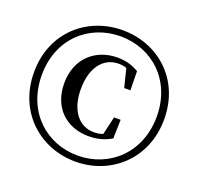

<svg xmlns="http://www.w3.org/2000/svg" viewBox="-133 -904 1104 1069"><g transform="rotate(20 418.5 -370.0)"><path d="M419 19C626 19 804 -133 804 -371C804 -610 626 -759 419 -759C211 -759 33 -610 33 -371C33 -133 211 19 419 19ZM419 -17C233 -17 79 -154 79 -371C79 -587 233 -723 419 -723C606 -723 760 -586 760 -371C760 -157 607 -17 419 -17ZM439 -139C493 -139 536 -152 574 -175L577 -286H538L513 -179C495 -172 476 -170 459 -170C375 -170 310 -241 310 -372C310 -503 374 -576 460 -576C478 -576 493 -574 508 -568L535 -459H572L570 -572C531 -594 496 -606 442 -606C317 -606 212 -521 212 -371C212 -224 310 -139 439 -139Z"/></g></svg>

Font: GenRyuMin2 TW B
Style: Regular
Weight: 700
Version: Version 2.100;PS 2.1;hotconv 16.6.51;makeotf.lib2.5.65220 DE